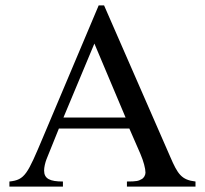

<svg xmlns="http://www.w3.org/2000/svg" viewBox="-20 -694 762 714"><path d="M707 0V-19C655 -25 641 -46 613 -111L367 -674H347L141 -186C82 -46 73 -25 15 -19V0H214V-19C166 -19 144 -29 144 -60C144 -72 148 -89 153 -102L199 -216H461L502 -122C514 -94 521 -67 521 -52C521 -43 515 -32 507 -28C495 -21 488 -19 452 -19V0ZM447 -257H216L331 -532Z"/></svg>

Font: STIXGeneral
Style: Regular
Weight: 400
Designer: MicroPress Inc., with final additions and corrections provided by Coen Hoffman, Elsevier (retired)
Version: Version 1.1.0